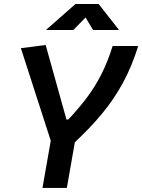

<svg xmlns="http://www.w3.org/2000/svg" viewBox="-20 -918 695 938"><path d="M187.5 0 228 -230.5 82 -682.6 203.1 -698.2 304.7 -334H313.5Q364.7 -388.2 404.5 -441.2Q444.3 -494.1 475.1 -554.9Q505.9 -615.7 530.3 -693.4H655.3Q624.5 -594.2 580.6 -513.4Q536.6 -432.6 478 -362.1Q419.4 -291.5 345.7 -223.1L306.6 0ZM204.6 -771.5 348.6 -898.4H461.9L561.5 -771.5H434.6L397.9 -832.5L338.4 -771.5Z"/></svg>

Font: Cascadia Mono NF SemiBold
Style: Italic
Weight: 600
Italic angle: -10°
Monospace: yes
Designer: Aaron Bell
Foundry: Saja Typeworks
Version: Version 2404.023; ttfautohint (v1.8.4)